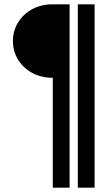

<svg xmlns="http://www.w3.org/2000/svg" viewBox="-20 -720 499 891"><path d="M225 151V-359Q170.5 -359 128.8 -382Q87 -405 63.5 -443.8Q40 -482.5 40 -529.5Q40 -576.5 63.5 -615.2Q87 -654 128.8 -677Q170.5 -700 225 -700H303V151ZM341 151V-700H419V151Z"/></svg>

Font: Urbanist
Style: Regular
Weight: 400
Designer: Corey Hu
Foundry: Corey Hu
Version: Version 1.330; ttfautohint (v1.8.4.7-5d5b)